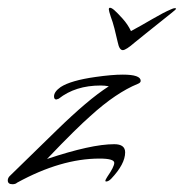

<svg xmlns="http://www.w3.org/2000/svg" viewBox="-34 -480 473 494"><path d="M-2 -6Q-14 -6 -14 -16Q-14 -23 -7 -29L113 -146Q152 -184 185 -212Q218 -240 246 -258Q241 -259 235.5 -259.5Q230 -260 225 -260Q160 -260 117 -226Q111 -224 111 -224Q105 -224 105 -232Q105 -244 122 -256Q148 -273 212 -282Q254 -288 282 -288Q328 -288 328 -272Q328 -267 320 -264Q293 -253 262.5 -232.5Q232 -212 198 -181Q182 -167 154.5 -140Q127 -113 87 -71Q144 -90 187 -99.5Q230 -109 260 -109Q288 -109 288 -88Q288 -58 252 -20Q245 -13 239 -13Q237 -13 237 -15Q237 -17 242 -25Q260 -51 260 -61Q260 -72 222 -72Q123 -72 10 -10Q6 -6 -2 -6ZM416 -459Q419 -459 419 -457Q419 -456 406.5 -446Q394 -436 376.5 -422Q359 -408 341.5 -394Q324 -380 313 -371Q290 -351 282 -351Q273 -351 269 -371Q265 -389 260.5 -406.5Q256 -424 251 -437Q246 -452 246 -456Q246 -460 249 -460Q253 -460 260 -454Q268 -447 281.5 -432Q295 -417 303 -400Q329 -414 358 -431Q387 -448 406 -456Q412 -459 416 -459Z"/></svg>

Font: Whisper
Style: Regular
Weight: 400
Designer: Robert E. Leuschke
Foundry: Robert E. Leuschke
Version: Version 1.010; ttfautohint (v1.8.4.7-5d5b)